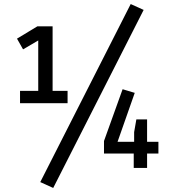

<svg xmlns="http://www.w3.org/2000/svg" viewBox="-20 -830 880 949"><path d="M707 -240V-129H763V-71H707V0H641V-71H494V-133L586 -389L646 -371L561 -129H643V-177L654 -240ZM243 99 179 70 626 -810 690 -781ZM79 -320V-381H169V-630L94 -586L64 -639L165 -700H240V-381H314V-320Z"/></svg>

Font: Carrois Gothic
Style: Regular
Weight: 400
Designer: Ralph du Carrois
Foundry: Ralph du Carrois
Version: Version 1.001